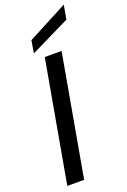

<svg xmlns="http://www.w3.org/2000/svg" viewBox="-179 -1016 710 1073"><g transform="rotate(-20 176.0 -479.5)"><path d="M24 0 152 -720H252L124 0ZM102 -760 114 -834 352 -959 337 -875Z"/></g></svg>

Font: DM Sans 24pt Medium
Style: Italic
Weight: 500
Italic angle: -10°
Designer: Colophon Foundry, Jonny Pinhorn
Foundry: Colophon Foundry
Version: Version 4.004;gftools[0.9.30]